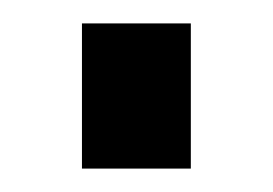

<svg xmlns="http://www.w3.org/2000/svg" viewBox="-20 -396 233 164"><path d="M50 -252V-376H143V-252Z"/></svg>

Font: Turret Road ExtraBold
Style: Regular
Weight: 800
Designer: Noponies
Foundry: Noponies
Version: Version 1.001; ttfautohint (v1.8)